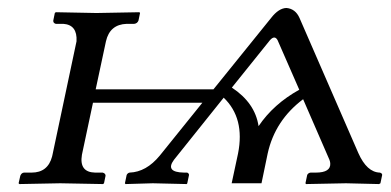

<svg xmlns="http://www.w3.org/2000/svg" viewBox="-20 -462 986 484"><path d="M564.5 -241.2Q623 -202.6 631.8 -144Q669.4 -199.7 734.4 -235.8L679.7 -360.8Q672.4 -374 660.6 -360.8ZM564 0 580.1 -75.2Q597.7 -164.1 543.9 -215.8L418.5 -59.1Q395.5 -27.8 443.8 -26.9H451.7Q456.1 -25.4 456.5 -21L452.1 0L450.7 2Q450.2 2 365.2 0Q365.2 0 296.4 2L294.9 0L299.3 -21Q301.8 -25.9 306.6 -26.9Q348.6 -28.3 382.8 -69.8L490.2 -203.1H214.4L186.5 -71.8Q179.2 -27.8 219.7 -26.9H238.8Q246.1 -24.9 246.1 -19L242.2 0L239.7 2Q238.8 2 131.8 0Q131.8 0 28.8 2L26.9 0L31.2 -19Q34.2 -26.4 40.5 -26.9H59.6Q100.6 -26.9 111.3 -67.4Q111.8 -70.3 112.3 -71.8L172.9 -357.9Q175.3 -399.4 139.6 -401.9H120.6Q113.8 -403.8 114.3 -410.2L118.2 -429.2L120.6 -431.2Q121.6 -431.2 223.1 -429.2L331.5 -431.2L333 -429.2L329.1 -410.2Q326.2 -402.8 318.4 -401.9H299.3Q256.8 -400.4 247.1 -357.9L221.2 -236.8H518.1L663.6 -417Q682.6 -441.4 702.1 -441.9Q724.6 -439.9 734.9 -417L883.3 -76.2Q904.8 -27.8 937.5 -26.9Q943.4 -25.4 943.4 -21L939 0L935.5 2Q934.6 2 852.1 0L751.5 2L750 0L754.4 -21Q756.8 -25.9 762.7 -26.9H775.9Q814.5 -26.9 812.5 -50.8Q812 -55.2 810.5 -59.1L744.1 -211.9Q673.3 -158.7 654.8 -75.2L639.2 0Z"/></svg>

Font: Linux Biolinum Slanted O
Style: Slanted
Weight: 400
Designer: Philipp H. Poll
Foundry: Philipp H. Poll
Version: Version 1.0.4